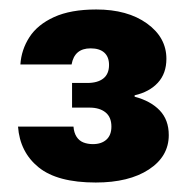

<svg xmlns="http://www.w3.org/2000/svg" viewBox="-20 -733 403 405"><path d="M182 -348Q101 -348 61.5 -380Q22 -412 18 -466H135Q136 -453 141.5 -444.5Q147 -436 156 -432.5Q165 -429 176 -429Q194 -429 204.5 -438.5Q215 -448 215 -466Q215 -486 202.5 -496Q190 -506 169 -506H132V-558H164Q186 -558 198 -567.5Q210 -577 210 -596Q210 -613 200 -622Q190 -631 171 -631Q154 -631 144 -622.5Q134 -614 131 -597H23Q25 -628 42 -654.5Q59 -681 94 -697Q129 -713 183 -713Q249 -713 290 -683.5Q331 -654 331 -609Q331 -578 313 -558.5Q295 -539 264 -532V-529Q298 -520 317 -500Q336 -480 336 -448Q336 -403 294 -375.5Q252 -348 182 -348Z"/></svg>

Font: DM Sans 24pt Black
Style: Regular
Weight: 900
Designer: Colophon Foundry, Jonny Pinhorn
Foundry: Colophon Foundry
Version: Version 4.004;gftools[0.9.30]